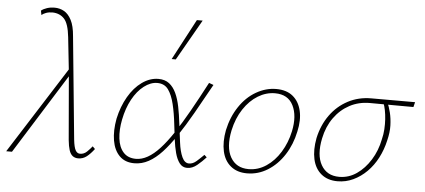

<svg xmlns="http://www.w3.org/2000/svg" viewBox="-49 -816 2052 927"><g transform="rotate(5 977.0 -353.0)"><path d="M357 4Q341 4 330 -4.5Q319 -13 313 -31.5Q307 -50 304 -80L276 -408L258 -575Q251 -640 229.5 -663Q208 -686 173 -687Q155 -687 141.5 -682Q128 -677 120 -670L116 -691Q127 -700 144 -705.5Q161 -711 180 -711Q206 -711 227 -699Q248 -687 262.5 -659Q277 -631 281 -582L330 -84Q334 -48 342 -33.5Q350 -19 364 -19Q383 -19 397.5 -33Q412 -47 422 -60L434 -48Q416 -24 398 -10Q380 4 357 4ZM8 0 280 -428 288 -403 36 0Z M629 4Q584 4 557 -23Q530 -50 522 -97Q514 -144 525 -203Q538 -263 565.5 -310.5Q593 -358 631 -385Q669 -412 710 -412Q742 -412 762.5 -396Q783 -380 796 -352Q809 -324 816.5 -286.5Q824 -249 829 -206Q835 -159 840.5 -115.5Q846 -72 858.5 -45Q871 -18 892 -18Q911 -18 928.5 -33.5Q946 -49 963 -66L975 -55Q956 -34 933 -15Q910 4 885 4Q862 4 848 -14.5Q834 -33 826 -63Q818 -93 813.5 -129.5Q809 -166 805 -200Q799 -254 788.5 -297.5Q778 -341 759.5 -366.5Q741 -392 706 -392Q674 -392 642 -367.5Q610 -343 586.5 -300Q563 -257 552 -201Q542 -151 547 -109Q552 -67 574 -42.5Q596 -18 635 -18Q663 -18 691.5 -34Q720 -50 749.5 -82Q779 -114 811 -162Q843 -210 878.5 -273Q914 -336 955 -414L977 -406Q934 -328 897.5 -264Q861 -200 827.5 -150Q794 -100 762.5 -66Q731 -32 698 -14Q665 4 629 4ZM765 -513 870 -711H898L785 -513Z M1175 5Q1127 5 1096 -20.5Q1065 -46 1055 -91Q1045 -136 1056 -194Q1070 -259 1103.5 -309Q1137 -359 1184 -386Q1231 -413 1281 -413Q1331 -413 1361.5 -388Q1392 -363 1402.5 -318.5Q1413 -274 1400 -217Q1387 -154 1354.5 -103.5Q1322 -53 1275.5 -24Q1229 5 1175 5ZM1181 -16Q1227 -16 1266.5 -42.5Q1306 -69 1334 -114.5Q1362 -160 1374 -216Q1390 -292 1365 -342Q1340 -392 1277 -392Q1234 -392 1194.5 -368Q1155 -344 1125.5 -299.5Q1096 -255 1083 -195Q1066 -112 1093.5 -64Q1121 -16 1181 -16Z M1614 5Q1566 5 1535 -20.5Q1504 -46 1494 -91Q1484 -136 1495 -194Q1509 -258 1543.5 -306Q1578 -354 1629 -381Q1680 -408 1742 -408H1954L1948 -384Q1885 -384 1827.5 -384.5Q1770 -385 1737 -385Q1683 -385 1639 -361.5Q1595 -338 1564.5 -295.5Q1534 -253 1522 -195Q1505 -113 1532.5 -65Q1560 -17 1620 -17Q1666 -17 1704.5 -43.5Q1743 -70 1771 -115Q1799 -160 1810 -216Q1816 -240 1817.5 -265Q1819 -290 1817.5 -313Q1816 -336 1812 -356.5Q1808 -377 1802 -392L1820 -398Q1830 -376 1837 -347.5Q1844 -319 1845 -285.5Q1846 -252 1836 -212Q1826 -167 1805.5 -127.5Q1785 -88 1755.5 -58.5Q1726 -29 1690 -12Q1654 5 1614 5Z"/></g></svg>

Font: Ysabeau Infant Thin
Style: Italic
Weight: 250
Italic angle: -12°
Designer: Christian Thalmann (Catharsis Fonts)
Version: Version 2.001;gftools[0.9.30]; featfreeze: ss01,ss02,lnum